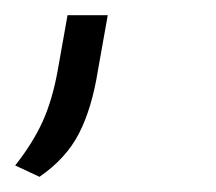

<svg xmlns="http://www.w3.org/2000/svg" viewBox="-28 -85 285 253"><path d="M-8 133Q15 104 28 75.5Q41 47 48 8L61 -65H114L101 8Q93 58 76 91Q59 124 24 148Z"/></svg>

Font: Celebes Light
Style: Italic
Weight: 300
Italic angle: -10°
Designer: Anugrah Pasau
Foundry: Lafontype
Version: Version 1.000; ttfautohint (v1.8.4)